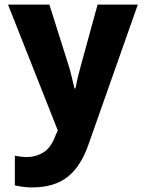

<svg xmlns="http://www.w3.org/2000/svg" viewBox="-20 -573 640 840"><path d="M121 247Q218 247 277 200Q336 153 370 51L583 -553H407L334 -287Q319 -234 310 -186H306Q298 -217 293 -239.5Q288 -262 281 -284L196 -553H15L233 -2L224 17Q204 72 171 93Q138 114 96 114Q72 114 45 108V238Q84 247 121 247Z"/></svg>

Font: Noto Sans Mono Extra
Style: Regular
Weight: 800
Designer: Monotype Design Team
Foundry: Monotype Imaging Inc.
Version: Version 1.900